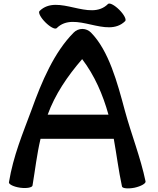

<svg xmlns="http://www.w3.org/2000/svg" viewBox="-20 -1030 883 1075"><path d="M297 -872C399 -975 578 -810 681 -912C689 -921 674 -949 648 -975C622 -1001 594 -1016 585 -1008C483 -905 304 -1070 201 -968C193 -959 208 -931 234 -905C260 -879 288 -864 297 -872ZM162 9C177 -80 186 -164 207 -253H617C633 -164 644 -74 663 14C665 25 697 28 733 21C770 13 797 -3 795 -14C767 -149 715 -278 679 -411C637 -568 589 -747 489 -848C477 -860 460 -868 441 -868C422 -868 405 -860 393 -848C283 -738 213 -572 157 -416C107 -281 55 -160 30 -9C29 2 57 16 93 21C129 26 160 20 162 9ZM440 -699C510 -607 556 -500 587 -389V-388H247C288 -501 357 -603 440 -699Z"/></svg>

Font: Nupuram Expanded Bold
Style: Regular
Weight: 700
Width: 7
Designer: Santhosh Thottingal (santhosh.thottingal@gmail.com)
Foundry: SMC
Version: Version 1.000